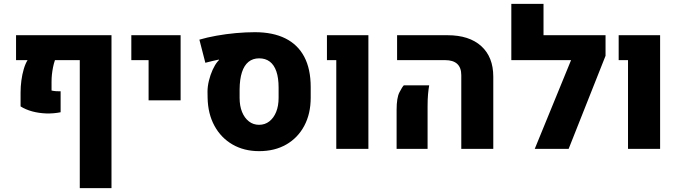

<svg xmlns="http://www.w3.org/2000/svg" viewBox="-20 -770 3512 993"><path d="M556.6 -587.9V203.1H392.6V-459H264.2Q257.8 -440.4 254.2 -421.6Q250.5 -402.8 248.5 -384.3Q246.6 -365.7 246.6 -347.2V-301.8Q257.3 -299.3 270.5 -298.3Q283.7 -297.4 293.5 -297.9V-189.5Q257.3 -182.1 219.2 -183.3Q181.2 -184.6 147 -193.8Q112.8 -203.1 86.4 -219.7V-291.5Q86.4 -322.8 90.6 -353.8Q94.7 -384.8 102.8 -412.4Q110.8 -439.9 122.6 -459H63V-587.9Z M748.5 -251V-459H659.2V-587.9H914.1V-251Z M1320.3 11.7Q1242.2 11.7 1182.6 -22.7Q1123 -57.1 1089.1 -119.4Q1055.2 -181.6 1053.7 -264.6L1053.2 -295.9Q1053.2 -322.8 1060.5 -352.8Q1067.9 -382.8 1079.8 -409.2Q1091.8 -435.5 1105.5 -451.7Q1107.4 -453.6 1109.1 -455.8Q1110.8 -458 1112.8 -459.5L1111.8 -461.9Q1098.6 -459.5 1076.9 -454.1Q1055.2 -448.7 1042 -445.3L1011.2 -564.9Q1050.8 -576.7 1099.9 -585.4Q1148.9 -594.2 1200.4 -598.9Q1252 -603.5 1298.3 -603.5Q1391.6 -603.5 1456.1 -571.3Q1520.5 -539.1 1553.7 -476.1Q1586.9 -413.1 1586.9 -319.8V-264.6Q1586.9 -181.6 1553.7 -119.4Q1520.5 -57.1 1460.7 -22.7Q1400.9 11.7 1320.3 11.7ZM1319.8 -124.5Q1350.1 -124.5 1372.8 -142.1Q1395.5 -159.7 1408.2 -190.9Q1420.9 -222.2 1420.9 -263.7V-316.9Q1420.9 -366.7 1409.4 -400.4Q1397.9 -434.1 1375.5 -451.2Q1353 -468.3 1320.3 -468.3Q1287.6 -468.3 1265.1 -450Q1242.7 -431.6 1231.2 -396Q1219.7 -360.4 1219.2 -307.6V-263.7Q1219.2 -222.2 1231.9 -190.9Q1244.6 -159.7 1267.3 -142.1Q1290 -124.5 1319.8 -124.5Z M1719.2 0V-459H1670.9V-587.9H1885.3V0Z M2365.7 0V-381.3Q2365.7 -419.9 2344.7 -439.5Q2323.7 -459 2282.2 -459H2033.7V-587.9H2294.4Q2406.7 -587.9 2469 -531.5Q2531.2 -475.1 2531.2 -373.5V0ZM2031.2 0V-201.7Q2031.2 -264.2 2045.7 -292.2Q2060.1 -320.3 2068.4 -328.6H2199.7Q2196.3 -310.1 2193.8 -283.2Q2191.4 -256.3 2191.4 -220.2V0Z M2624.5 -459V-750H2791V-587.9H3054.7V-459ZM3111.8 -481.4 2920.9 0H2745.6L2986.3 -587.9H3111.8Z M3228 0V-459H3179.7V-587.9H3394V0Z"/></svg>

Font: Heebo ExtraBold
Style: Regular
Weight: 800
Designer: Oded Ezer
Foundry: Ezer Type House
Version: Version 3.100